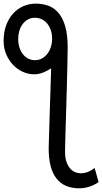

<svg xmlns="http://www.w3.org/2000/svg" viewBox="-20 -811 565 1061"><path d="M173.3 -478.5Q195.8 -478.5 213.4 -488.8Q231 -499 243.2 -515.6Q255.4 -532.2 261.7 -553.2Q268.1 -574.2 268.1 -595.7Q268.1 -623 260.5 -644.8Q252.9 -666.5 240.2 -681.6Q227.5 -696.8 210.2 -704.8Q192.9 -712.9 173.3 -712.9Q151.9 -712.9 134.8 -703.6Q117.7 -694.3 105.5 -678.2Q93.3 -662.1 86.9 -640.9Q80.6 -619.6 80.6 -595.7Q80.6 -570.3 87.4 -548.8Q94.2 -527.3 106.4 -511.7Q118.7 -496.1 135.7 -487.3Q152.8 -478.5 173.3 -478.5ZM524.9 195.3Q502 211.4 474.1 220.5Q446.3 229.5 417.5 229.5Q334 229.5 291.5 174.8Q249 120.1 249 9.8Q249 3.4 249.8 -20.3Q250.5 -43.9 251.5 -79.1Q252.4 -114.3 253.9 -158.2Q255.4 -202.1 256.8 -249Q258.3 -295.9 259.8 -343.5Q261.2 -391.1 262.7 -433.6Q243.2 -420.4 218.8 -410.4Q194.3 -400.4 168.5 -400.4Q137.2 -400.4 106.9 -413.8Q76.7 -427.2 53 -451.7Q29.3 -476.1 14.6 -510.3Q0 -544.4 0 -585.9Q0 -632.3 13.7 -670.2Q27.3 -708 51.3 -734.9Q75.2 -761.7 107.9 -776.4Q140.6 -791 178.2 -791Q216.3 -791 248.5 -778.8Q280.8 -766.6 304.2 -738.5Q327.6 -710.4 340.8 -664.1Q354 -617.7 354 -549.3Q354 -509.8 352.3 -450.4Q350.6 -391.1 349.1 -319.8Q348.6 -308.1 347.9 -281.5Q347.2 -254.9 346.2 -220.5Q345.2 -186 344 -147.7Q342.8 -109.4 341.8 -74.2Q340.8 -39.1 340.1 -11.5Q339.4 16.1 339.4 29.3Q339.4 56.6 345.7 78.1Q352.1 99.6 363.5 115Q375 130.4 391.1 138.4Q407.2 146.5 427.2 146.5Q448.7 146.5 466.6 138.7Q484.4 130.9 502.9 117.2Z"/></svg>

Font: Andika New Basic
Style: Regular
Weight: 400
Designer: Victor Gaultney, Annie Olsen, Julie Remington, Don Collingsworth, Eric Hays
Foundry: SIL International
Version: Version 5.500; ttfautohint (v1.8.3)